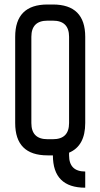

<svg xmlns="http://www.w3.org/2000/svg" viewBox="-20 -704 455 870"><path d="M366.2 146.5Q219.7 146.5 219.7 0H195.3Q48.8 0 48.8 -146.5V-537.1Q48.8 -683.6 195.3 -683.6H219.7Q366.2 -683.6 366.2 -537.1V-146.5Q366.2 -43 293 -12.2V0Q293 73.2 366.2 73.2ZM219.7 -73.2Q293 -73.2 293 -146.5V-537.1Q293 -610.4 219.7 -610.4H195.3Q122.1 -610.4 122.1 -537.1V-146.5Q122.1 -73.2 195.3 -73.2Z"/></svg>

Font: Saniretro
Style: Regular
Weight: 400
Designer: Jayvee D. Enaguas (Grand Chaos)
Version: Version 1.0 - 6/10/2013